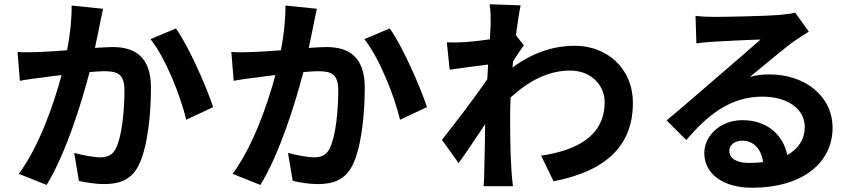

<svg xmlns="http://www.w3.org/2000/svg" viewBox="-20 -827 4040 898"><path d="M315 -801C316 -739 308 -667 294 -592C244 -588 198 -585 167 -584C131 -583 97 -581 62 -584L73 -449C103 -455 154 -462 183 -465C201 -468 232 -472 268 -476C232 -341 164 -144 68 -14L198 38C288 -109 360 -341 399 -490C426 -492 450 -494 466 -494C529 -494 562 -482 562 -404C562 -307 550 -188 522 -133C507 -101 481 -91 448 -91C423 -91 365 -101 327 -112L349 19C382 27 430 34 467 34C542 34 597 12 630 -57C672 -143 686 -301 686 -418C686 -560 612 -607 507 -607C487 -607 458 -605 424 -603C432 -639 439 -675 445 -704C450 -729 456 -760 462 -786ZM684 -644C755 -555 825 -377 851 -267L977 -326C946 -420 864 -608 803 -694Z M1315 -801C1316 -739 1308 -667 1294 -592C1244 -588 1198 -585 1167 -584C1131 -583 1097 -581 1062 -584L1073 -449C1103 -455 1154 -462 1183 -465C1201 -468 1232 -472 1268 -476C1232 -341 1164 -144 1068 -14L1198 38C1288 -109 1360 -341 1399 -490C1426 -492 1450 -494 1466 -494C1529 -494 1562 -482 1562 -404C1562 -307 1550 -188 1522 -133C1507 -101 1481 -91 1448 -91C1423 -91 1365 -101 1327 -112L1349 19C1382 27 1430 34 1467 34C1542 34 1597 12 1630 -57C1672 -143 1686 -301 1686 -418C1686 -560 1612 -607 1507 -607C1487 -607 1458 -605 1424 -603C1432 -639 1439 -675 1445 -704C1450 -729 1456 -760 1462 -786ZM1684 -644C1755 -555 1825 -377 1851 -267L1977 -326C1946 -420 1864 -608 1803 -694Z M2393 -662C2401 -724 2409 -774 2415 -802L2270 -807C2275 -776 2275 -746 2275 -718C2275 -707 2273 -679 2271 -643C2229 -637 2185 -632 2156 -630C2122 -628 2099 -628 2070 -629L2083 -501C2139 -509 2214 -519 2263 -525L2259 -456C2203 -374 2102 -242 2047 -173L2125 -64C2159 -111 2207 -183 2249 -246C2248 -162 2247 -106 2245 -29C2245 -13 2244 23 2242 44H2379C2376 22 2373 -14 2372 -32C2366 -124 2366 -208 2366 -288C2366 -314 2367 -342 2368 -371C2451 -447 2543 -497 2647 -497C2746 -497 2808 -427 2808 -350C2808 -195 2685 -125 2511 -99L2569 21C2816 -27 2941 -147 2940 -347C2940 -506 2820 -613 2668 -613C2579 -613 2477 -586 2377 -511C2378 -521 2379 -531 2380 -541C2397 -567 2417 -598 2430 -615Z M3484 -65C3426 -65 3391 -85 3391 -123C3391 -148 3416 -169 3452 -169C3505 -169 3541 -129 3549 -69C3528 -66 3507 -65 3484 -65ZM3699 -768C3687 -764 3664 -761 3624 -757C3567 -752 3375 -748 3323 -748C3295 -748 3261 -749 3233 -753L3237 -624C3260 -628 3291 -630 3318 -632C3370 -635 3487 -641 3537 -642C3489 -599 3396 -519 3341 -472C3284 -423 3167 -321 3098 -264L3190 -172C3292 -292 3398 -375 3546 -375C3661 -375 3744 -319 3744 -233C3744 -177 3715 -131 3662 -102C3644 -193 3571 -265 3452 -265C3347 -265 3274 -190 3274 -111C3274 -12 3365 51 3496 51C3742 51 3874 -72 3874 -229C3874 -378 3745 -479 3578 -479C3546 -479 3520 -476 3487 -467C3549 -517 3642 -597 3695 -635C3716 -650 3740 -664 3763 -679Z"/></svg>

Font: Noto Sans Japanese Bold
Style: Bold
Weight: 700
Designer: Ryoko NISHIZUKA (kana & ideographs); Paul D. Hunt (Latin, Greek & Cyrillic); Wenlong ZHANG (bopomofo); Sandoll Communica
Foundry: Adobe Systems Incorporated
Version: Version 1.000;PS 1;hotconv 1.0.78;makeotf.lib2.5.61930